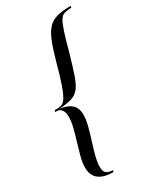

<svg xmlns="http://www.w3.org/2000/svg" viewBox="-200 -698 755 912"><g transform="rotate(-30 178.0 -241.5)"><path d="M356.5 -633.9 354 -625Q329.8 -624.2 315.3 -619.8Q300.8 -615.3 290.3 -598.4Q279.8 -581.5 267.7 -544.4Q255.6 -507.3 237.9 -441.1Q219.4 -377.4 206 -337.9Q192.7 -298.4 176.6 -277.4Q160.5 -256.5 134.7 -248Q108.9 -239.5 65.3 -237.1Q94.4 -233.1 112.9 -223.4Q131.5 -213.7 140.7 -197.2Q150 -180.6 150 -155.6Q150 -129.8 141.1 -96Q132.3 -62.1 121 -26.6Q109.7 8.9 101.2 41.1Q92.7 73.4 92.7 97.6Q92.7 113.7 97.6 123.4Q102.4 133.1 112.9 137.5Q123.4 141.9 139.5 142.7L137.1 151.6Q85.5 151.6 58.1 130.6Q30.6 109.7 30.6 66.1Q30.6 38.7 39.1 6.9Q47.6 -25 58.1 -58.9Q68.5 -92.7 76.6 -124.6Q84.7 -156.5 84.7 -182.3Q84.7 -206.5 75 -220.2Q65.3 -233.9 49.2 -233.9H39.5L41.9 -242.7H51.6Q67.7 -242.7 79.8 -246.4Q91.9 -250 103.6 -267.7Q115.3 -285.5 129.8 -326.2Q144.4 -366.9 164.5 -441.9Q181.5 -503.2 197.2 -541.1Q212.9 -579 233.1 -599.2Q253.2 -619.4 282.7 -626.6Q312.1 -633.9 356.5 -633.9Z"/></g></svg>

Font: Playfair 144pt Light
Style: Italic
Weight: 300
Italic angle: -15.6°
Designer: Claus Eggers Sørensen
Foundry: Claus Eggers Sørensen
Version: Version 2.001;gftools[0.9.30]